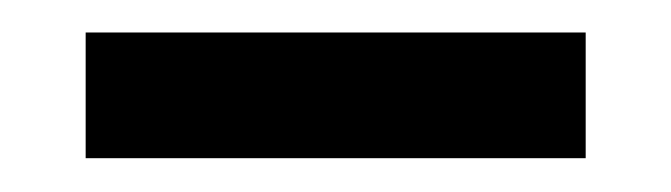

<svg xmlns="http://www.w3.org/2000/svg" viewBox="-20 -656 409 117"><path d="M32.2 -559.6V-636.2H336.9V-559.6Z"/></svg>

Font: Ride
Style: Bold
Weight: 700
Version: Version 3.000